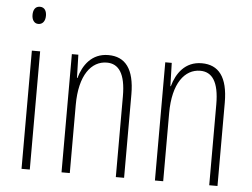

<svg xmlns="http://www.w3.org/2000/svg" viewBox="-51 -792 1123 856"><g transform="rotate(5 510.0 -363.5)"><path d="M94 -727C72 -727 64 -709 64 -688C64 -667 74 -650 93 -650C112 -650 124 -665 124 -689C124 -709 116 -727 94 -727ZM112 -529H75V0H112Z M417 -539C342 -539 304 -483 288 -425H286L283 -529H254V0H291V-305C291 -439 344 -505 413 -505C466 -505 497 -463 497 -362V0H534V-373C534 -488 492 -539 417 -539Z M835 -539C760 -539 722 -483 706 -425H704L701 -529H672V0H709V-305C709 -439 762 -505 831 -505C884 -505 915 -463 915 -362V0H952V-373C952 -488 910 -539 835 -539Z"/></g></svg>

Font: Noto Sans Thai Looped ExtraCondensed ExtraLight
Style: Regular
Weight: 200
Width: 2
Designer: Sasikarn Vongin, Ben Mitchell
Foundry: The Fontpad Ltd
Version: Version 1.001